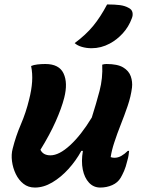

<svg xmlns="http://www.w3.org/2000/svg" viewBox="-20 -834 640 864"><path d="M120 -537Q131 -542 148.5 -544Q166 -546 184 -546Q246 -546 266 -503.5Q286 -461 269 -394Q257 -347 230.5 -287.5Q204 -228 162 -160Q174 -135 207 -135Q246 -135 295.5 -180.5Q345 -226 393 -305Q413 -368 428 -425Q443 -482 440 -543Q449 -546 459 -546Q509 -546 534.5 -530.5Q560 -515 568.5 -490.5Q577 -466 574 -440Q569 -400 554.5 -357.5Q540 -315 523.5 -273.5Q507 -232 494 -192Q483 -159 478 -127Q486 -124 495 -124Q511 -124 526 -132.5Q541 -141 555 -155H561Q560 -145 558.5 -135Q557 -125 553 -111Q546 -82 538.5 -65Q531 -48 523 -34Q510 -12 485 -1Q460 10 431 10Q401 10 380.5 -12Q360 -34 352.5 -71Q345 -108 353 -155H346Q322 -111 288 -73.5Q254 -36 215 -13Q176 10 137 10Q107 10 85.5 -7Q64 -24 51 -51Q38 -78 34 -108.5Q30 -139 37 -165Q51 -221 74 -274.5Q97 -328 111 -386Q122 -429 124.5 -466Q127 -503 120 -537ZM462 -814Q497 -814 519.5 -811Q542 -808 558 -799Q573 -792 576 -778.5Q579 -765 573 -751Q559 -713 532.5 -684Q506 -655 474 -638Q435 -617 392 -617Q369 -617 348.5 -623Q328 -629 316 -640Q366 -677 399 -717Q432 -757 462 -814Z"/></svg>

Font: Recursive Sn Csl St
Style: Bold Italic
Weight: 700
Italic angle: -15°
Version: Version 1.079;hotconv 1.0.112;makeotfexe 2.5.65598; ttfautoh